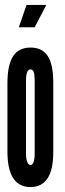

<svg xmlns="http://www.w3.org/2000/svg" viewBox="-20 -747 263 775"><path d="M103 8Q195 8 195 -133V-414Q195 -486.5 172.8 -520.8Q150.5 -555 103 -555Q55.5 -555 32.8 -520Q10 -485 10 -411V-136Q10 8 103 8ZM103 -81Q95 -81 90 -93.5Q85 -106 85 -126V-421Q85 -467 103 -467Q112 -467 116 -456.5Q120 -446 120 -421V-126Q120 -105.5 115.5 -93.2Q111 -81 103 -81ZM56 -637H120L167 -727H87Z"/></svg>

Font: League Gothic Condensed
Style: Regular
Weight: 400
Width: 3
Designer: The League of Moveable Type
Version: Version 1.600; ttfautohint (v1.8.3)